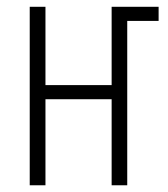

<svg xmlns="http://www.w3.org/2000/svg" viewBox="-20 -551 499 571"><path d="M68.4 0V-530.8H115.2V-297.9H312V-530.8H451.7V-488.8H358.4V0H312V-255.9H115.2V0Z"/></svg>

Font: Open Sans Condensed Light
Style: Regular
Weight: 300
Width: 3
Designer: Monotype Design Team
Foundry: Monotype Imaging Inc.
Version: Version 3.003; ttfautohint (v1.8.4)